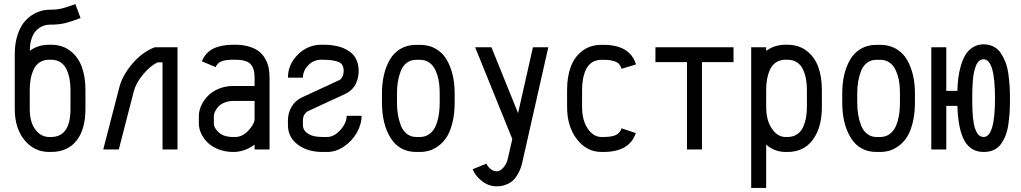

<svg xmlns="http://www.w3.org/2000/svg" viewBox="-20 -731 4992 939"><path d="M220.7 -512.2H229.5Q284.7 -512.2 323.5 -482.4Q362.3 -452.6 380.1 -403.8Q397.9 -355 397.9 -291.5V-198.7Q397.9 -98.6 354.2 -43.2Q310.5 12.2 229.5 12.2H220.7Q147.5 12.2 99.9 -45.7Q52.2 -103.5 52.2 -198.7V-465.3Q52.2 -520 66.7 -563Q81.1 -606 105.7 -631.6Q130.4 -657.2 160.6 -670.4Q190.9 -683.6 224.6 -683.6Q258.8 -683.6 283.2 -689.7Q307.6 -695.8 348.6 -710.9L374 -642.6Q326.2 -624.5 296.4 -617.4Q266.6 -610.4 224.6 -610.4Q206.5 -610.4 189.9 -603.8Q173.3 -597.2 158.4 -583Q143.6 -568.8 134.8 -543Q126 -517.1 126 -482.4Q165 -512.2 220.7 -512.2ZM125.5 -291.5V-198.7Q125.5 -133.8 152.8 -97.4Q180.2 -61 220.7 -61H229.5Q324.7 -61 324.7 -198.7V-291.5Q324.7 -319.8 320.3 -344Q315.9 -368.2 305.9 -390.6Q295.9 -413.1 276.4 -426Q256.8 -439 229.5 -439H220.7Q193.4 -439 173.8 -426Q154.3 -413.1 144.3 -390.6Q134.3 -368.2 129.9 -344Q125.5 -319.8 125.5 -291.5Z M563.5 -303.7Q578.6 -362.3 627.2 -419.4Q675.8 -476.6 737.3 -500H848.1V0H774.9V-426.3H751.5Q714.4 -409.2 679.7 -366.9Q645 -324.7 634.8 -286.1L561 0H484.9Z M1121.1 -237.3Q1096.7 -237.3 1077.1 -229Q1057.6 -220.7 1047.1 -208.5Q1036.6 -196.3 1031.2 -184.8Q1025.9 -173.3 1025.9 -164.6V-126.5Q1025.9 -105.5 1050 -83.3Q1074.2 -61 1121.1 -61H1129.9Q1166 -61 1195.6 -93.5Q1225.1 -126 1225.1 -147.5V-237.3ZM1121.1 -512.2H1129.9Q1168.9 -512.2 1199 -502.9Q1229 -493.7 1247.6 -478.8Q1266.1 -463.9 1277.8 -442.4Q1289.6 -420.9 1293.9 -398.9Q1298.3 -377 1298.3 -351.1V0H1225.1V-23.9Q1182.6 8.3 1129.9 12.2H1121.1Q1083 12.2 1050.5 0Q1018.1 -12.2 997.1 -32.2Q976.1 -52.2 964.4 -76.7Q952.6 -101.1 952.6 -126.5V-164.6Q952.6 -189.5 964.4 -215.1Q976.1 -240.7 996.8 -262.2Q1017.6 -283.7 1050.3 -297.1Q1083 -310.5 1121.1 -310.5H1225.1V-351.1Q1225.1 -398.9 1204.1 -418.9Q1183.1 -439 1129.9 -439H1121.1Q1081.1 -439 1061.8 -430.4Q1042.5 -421.9 1034.7 -402.8L967.3 -431.2Q985.4 -475.1 1024.2 -493.7Q1063 -512.2 1121.1 -512.2Z M1388.2 -351.1Q1388.2 -416 1436.8 -464.1Q1485.4 -512.2 1551.8 -512.2H1560.5Q1572.3 -512.2 1583.3 -511.7Q1594.2 -511.2 1612.8 -508.3Q1631.3 -505.4 1646.5 -500.5Q1661.6 -495.6 1678.5 -486.1Q1695.3 -476.6 1707 -463.6Q1718.8 -450.7 1726.3 -430.4Q1733.9 -410.2 1733.9 -385.3V-379.4Q1733.9 -367.7 1731.2 -354.7Q1728.5 -341.8 1722.2 -325.7Q1715.8 -309.6 1701.7 -295.2Q1687.5 -280.8 1668 -271.5L1485.4 -187Q1476.1 -182.6 1468.8 -170.7Q1461.4 -158.7 1461.4 -142.1V-119.6Q1461.4 -99.1 1476.1 -85.4Q1490.7 -71.8 1511.2 -66.4Q1531.7 -61 1556.6 -61H1580.1Q1613.3 -61 1644.3 -95Q1675.3 -128.9 1675.3 -164.6H1748.5Q1748.5 -123.5 1725.3 -82.5Q1702.1 -41.5 1662.6 -14.6Q1623 12.2 1580.1 12.2H1556.6Q1484.4 12.2 1436.3 -23.7Q1388.2 -59.6 1388.2 -119.6V-142.1Q1388.2 -178.2 1406 -208.5Q1423.8 -238.8 1454.1 -253.4L1638.7 -338.9Q1645.5 -341.3 1652.1 -351.3Q1658.7 -361.3 1660.6 -379.4V-385.3Q1660.6 -416 1638.2 -427Q1615.7 -438 1560.5 -439H1551.8Q1513.2 -439 1487.3 -411.6Q1461.4 -384.3 1461.4 -351.1Z M2203.6 -274.4V-229.5Q2203.6 -172.9 2192.1 -128.7Q2180.7 -84.5 2163.3 -58.6Q2146 -32.7 2122.6 -16.1Q2099.1 0.5 2077.4 6.3Q2055.7 12.2 2033.2 12.2H2016.1Q1934.1 12.2 1891.1 -55.2Q1848.1 -122.6 1848.1 -230V-273.9Q1848.1 -322.8 1857.7 -364.3Q1867.2 -405.8 1886.7 -439.5Q1906.2 -473.1 1939.2 -492.4Q1972.2 -511.7 2015.1 -511.7H2034.2Q2077.6 -511.7 2110.8 -492.7Q2144 -473.6 2163.8 -440.4Q2183.6 -407.2 2193.6 -365.2Q2203.6 -323.2 2203.6 -274.4ZM2034.2 -438.5H2015.1Q1988.3 -438.5 1969 -423.6Q1949.7 -408.7 1939.9 -383.3Q1930.2 -357.9 1925.8 -331.1Q1921.4 -304.2 1921.4 -273.9V-230Q1921.4 -199.2 1925.8 -171.6Q1930.2 -144 1940.2 -117.9Q1950.2 -91.8 1969.7 -76.4Q1989.3 -61 2016.1 -61H2033.2Q2055.7 -61 2073 -71Q2090.3 -81.1 2101.1 -97.4Q2111.8 -113.8 2118.4 -136.2Q2125 -158.7 2127.7 -181.4Q2130.4 -204.1 2130.4 -229.5V-274.4Q2130.4 -298.3 2127.9 -320.3Q2125.5 -342.3 2118.7 -364.3Q2111.8 -386.2 2101.3 -402.3Q2090.8 -418.5 2073.7 -428.5Q2056.6 -438.5 2034.2 -438.5Z M2661.6 -500 2534.2 63.5Q2526.9 95.2 2513.7 118.4Q2500.5 141.6 2487.1 153.1Q2473.6 164.6 2456.8 171.1Q2439.9 177.7 2429.9 179Q2419.9 180.2 2409.2 180.2Q2370.6 180.2 2338.1 155.5Q2305.7 130.9 2291.5 96.7L2358.9 69.3Q2365.2 84.5 2379.9 95.7Q2394.5 106.9 2409.2 106.9Q2425.8 106.9 2441.9 88.6Q2458 70.3 2463.9 43.9L2485.4 -51.3L2303.7 -500H2383.3L2513.7 -177.7L2586.4 -500Z M2930.7 -438.5H2921.9Q2894.5 -438.5 2875 -425.5Q2855.5 -412.6 2845.5 -390.4Q2835.4 -368.2 2831.1 -344Q2826.7 -319.8 2826.7 -291.5V-208.5Q2826.7 -142.6 2854.5 -101.8Q2882.3 -61 2921.9 -61H2930.7Q2971.2 -61 2991.7 -70.6Q3012.2 -80.1 3020 -103.5L3089.4 -80.1Q3058.6 12.2 2930.7 12.2H2921.9Q2849.6 12.2 2801.5 -49.8Q2753.4 -111.8 2753.4 -208.5V-291.5Q2753.4 -355 2771.2 -403.8Q2789.1 -452.6 2827.9 -482.2Q2866.7 -511.7 2921.9 -511.7H2930.7Q3061.5 -511.7 3090.3 -416L3020 -394.5Q3015.6 -408.7 3007.8 -417.7Q3000 -426.8 2981 -432.6Q2961.9 -438.5 2930.7 -438.5Z M3567.4 -500V-427.2H3413.1V0H3339.8V-427.2H3185.5V-500Z M3727.1 -208.5Q3727.1 -142.6 3754.9 -101.8Q3782.7 -61 3822.3 -61H3831.1Q3858.4 -61 3877.9 -74Q3897.5 -86.9 3907.5 -109.1Q3917.5 -131.3 3921.9 -155.8Q3926.3 -180.2 3926.3 -208.5V-291.5Q3926.3 -319.8 3921.9 -344Q3917.5 -368.2 3907.5 -390.6Q3897.5 -413.1 3877.9 -426Q3858.4 -439 3831.1 -439H3822.3Q3794.9 -439 3775.4 -426Q3755.9 -413.1 3745.8 -390.6Q3735.8 -368.2 3731.4 -344Q3727.1 -319.8 3727.1 -291.5ZM3727.1 188H3653.8V-500H3727.1V-481.9Q3766.6 -512.2 3822.3 -512.2H3831.1Q3886.2 -512.2 3925 -482.4Q3963.9 -452.6 3981.7 -403.8Q3999.5 -355 3999.5 -291.5V-208.5Q3999.5 -107.4 3955.3 -47.6Q3911.1 12.2 3831.1 12.2H3822.3Q3768.6 12.2 3727.1 -23.4Z M4454.6 -274.4V-229.5Q4454.6 -172.9 4443.1 -128.7Q4431.6 -84.5 4414.3 -58.6Q4397 -32.7 4373.5 -16.1Q4350.1 0.5 4328.4 6.3Q4306.6 12.2 4284.2 12.2H4267.1Q4185.1 12.2 4142.1 -55.2Q4099.1 -122.6 4099.1 -230V-273.9Q4099.1 -322.8 4108.6 -364.3Q4118.2 -405.8 4137.7 -439.5Q4157.2 -473.1 4190.2 -492.4Q4223.1 -511.7 4266.1 -511.7H4285.2Q4328.6 -511.7 4361.8 -492.7Q4395 -473.6 4414.8 -440.4Q4434.6 -407.2 4444.6 -365.2Q4454.6 -323.2 4454.6 -274.4ZM4285.2 -438.5H4266.1Q4239.3 -438.5 4220 -423.6Q4200.7 -408.7 4190.9 -383.3Q4181.2 -357.9 4176.8 -331.1Q4172.4 -304.2 4172.4 -273.9V-230Q4172.4 -199.2 4176.8 -171.6Q4181.2 -144 4191.2 -117.9Q4201.2 -91.8 4220.7 -76.4Q4240.2 -61 4267.1 -61H4284.2Q4306.6 -61 4324 -71Q4341.3 -81.1 4352.1 -97.4Q4362.8 -113.8 4369.4 -136.2Q4376 -158.7 4378.7 -181.4Q4381.3 -204.1 4381.3 -229.5V-274.4Q4381.3 -298.3 4378.9 -320.3Q4376.5 -342.3 4369.6 -364.3Q4362.8 -386.2 4352.3 -402.3Q4341.8 -418.5 4324.7 -428.5Q4307.6 -438.5 4285.2 -438.5Z M4662.1 -286.6Q4663.1 -320.3 4666.7 -349.6Q4670.4 -378.9 4679.4 -410.2Q4688.5 -441.4 4702.1 -463.6Q4715.8 -485.8 4738.5 -500Q4761.2 -514.2 4790.5 -514.2Q4817.9 -514.2 4839.6 -502.9Q4861.3 -491.7 4875 -470.7Q4888.7 -449.7 4897.9 -425.5Q4907.2 -401.4 4911.6 -369.4Q4916 -337.4 4917.7 -310.1Q4919.4 -282.7 4919.4 -250.5Q4919.4 -212.4 4917.7 -183.3Q4916 -154.3 4911.4 -122.3Q4906.7 -90.3 4897.7 -67.6Q4888.7 -44.9 4874.8 -25.9Q4860.8 -6.8 4839.6 2.7Q4818.4 12.2 4790.5 12.2Q4728 12.2 4697 -42.5Q4666 -97.2 4662.1 -213.4H4607.9V0H4534.7V-500H4607.9V-286.6ZM4790.5 -61Q4846.2 -61 4846.2 -250.5Q4846.2 -440.9 4790.5 -440.9Q4777.8 -440.9 4768.1 -432.6Q4758.3 -424.3 4752.4 -408.2Q4746.6 -392.1 4742.9 -375Q4739.3 -357.9 4737.5 -333.7Q4735.8 -309.6 4735.4 -292Q4734.9 -274.4 4734.9 -250.5Q4734.9 -232.4 4735.1 -220Q4735.4 -207.5 4736.1 -188.5Q4736.8 -169.4 4738.3 -156.2Q4739.7 -143.1 4742.4 -127.2Q4745.1 -111.3 4749.3 -100.6Q4753.4 -89.8 4759 -80.1Q4764.6 -70.3 4772.7 -65.7Q4780.8 -61 4790.5 -61Z"/></svg>

Font: Anka/Coder Narrow
Style: Regular
Weight: 400
Width: 3
Monospace: yes
Version: Version 001.100